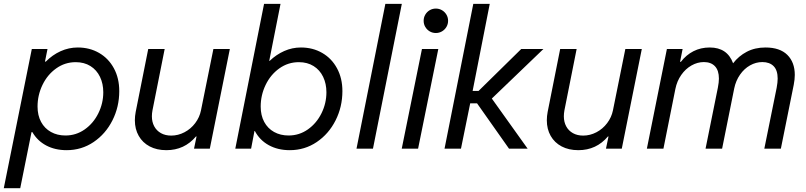

<svg xmlns="http://www.w3.org/2000/svg" viewBox="-48 -772 4187 997"><path d="M117.2 -517.6H198.7L185.5 -452.1H189.9Q224.1 -486.8 266.6 -506.1Q309.1 -525.4 356 -525.4Q417.5 -525.4 466.6 -497.1Q515.6 -468.8 543.5 -417.2Q571.3 -365.7 571.3 -298.8Q571.3 -217.3 535.9 -147Q500.5 -76.7 438 -34.4Q375.5 7.8 297.9 7.8Q237.8 7.8 191.9 -16.6Q146 -41 120.1 -85.9H115.7L57.1 205.1H-28.3ZM488.3 -293Q488.3 -337.4 471.2 -373Q454.1 -408.7 421.6 -429Q389.2 -449.2 345.2 -449.2Q289.1 -449.2 243.7 -416.7Q198.2 -384.3 172.6 -331.1Q147 -277.8 147 -218.8Q147 -172.9 165.3 -138.9Q183.6 -105 216.6 -86.7Q249.5 -68.4 292 -68.4Q347.2 -68.4 392.1 -100.1Q437 -131.8 462.6 -183.6Q488.3 -235.4 488.3 -293Z M1041.5 0H959.5L972.7 -63.5H969.7Q909.7 7.8 815.9 7.8Q766.1 7.8 729.2 -11.7Q692.4 -31.2 672.4 -66.4Q652.3 -101.6 652.3 -147.5Q652.3 -168.9 656.7 -191.4L721.7 -517.6H807.1L743.7 -198.7Q740.7 -182.6 740.7 -168Q740.7 -138.7 752.9 -116Q765.1 -93.3 787.8 -80.6Q810.5 -67.9 840.8 -67.9Q877 -67.9 909.9 -85.2Q942.9 -102.5 965.6 -132.6Q988.3 -162.6 995.6 -198.7L1060.1 -517.6H1145.5Z M1323.2 -752H1408.7L1350.1 -456.1H1352.5Q1386.7 -488.8 1428 -507.1Q1469.2 -525.4 1514.6 -525.4Q1576.2 -525.4 1625.2 -497.1Q1674.3 -468.8 1702.1 -417.2Q1730 -365.7 1730 -298.8Q1730 -217.3 1694.6 -147Q1659.2 -76.7 1596.7 -34.4Q1534.2 7.8 1456.5 7.8Q1394.5 7.8 1347.4 -18.3Q1300.3 -44.4 1275.4 -91.8H1273.4L1255.9 0H1173.8ZM1647 -293Q1647 -337.4 1629.9 -373Q1612.8 -408.7 1580.3 -429Q1547.9 -449.2 1503.9 -449.2Q1447.8 -449.2 1402.3 -416.7Q1356.9 -384.3 1331.3 -331.1Q1305.7 -277.8 1305.7 -218.8Q1305.7 -172.9 1324 -138.9Q1342.3 -105 1375.2 -86.7Q1408.2 -68.4 1450.7 -68.4Q1505.9 -68.4 1550.8 -100.1Q1595.7 -131.8 1621.3 -183.6Q1647 -235.4 1647 -293Z M1953.1 -752H2038.6L1888.7 0H1803.2Z M2143.1 -517.6H2228L2123 0H2038.1ZM2151.9 -664.1Q2151.9 -681.6 2160.4 -696Q2168.9 -710.4 2183.3 -719Q2197.8 -727.5 2215.3 -727.5Q2232.4 -727.5 2247.1 -719Q2261.7 -710.4 2270.3 -695.8Q2278.8 -681.2 2278.8 -664.1Q2278.8 -647 2270.3 -632.3Q2261.7 -617.7 2247.1 -609.1Q2232.4 -600.6 2215.3 -600.6Q2197.8 -600.6 2183.3 -609.1Q2168.9 -617.7 2160.4 -632.1Q2151.9 -646.5 2151.9 -664.1Z M2409.7 -752H2495.1L2406.2 -299.8H2437L2658.7 -517.6H2773.9L2505.9 -260.3L2691.9 0H2595.2L2429.2 -235.4H2393.6L2345.7 0H2260.3Z M3180.7 0H3098.6L3111.8 -63.5H3108.9Q3048.8 7.8 2955.1 7.8Q2905.3 7.8 2868.4 -11.7Q2831.5 -31.2 2811.5 -66.4Q2791.5 -101.6 2791.5 -147.5Q2791.5 -168.9 2795.9 -191.4L2860.8 -517.6H2946.3L2882.8 -198.7Q2879.9 -182.6 2879.9 -168Q2879.9 -138.7 2892.1 -116Q2904.3 -93.3 2927 -80.6Q2949.7 -67.9 2980 -67.9Q3016.1 -67.9 3049.1 -85.2Q3082 -102.5 3104.7 -132.6Q3127.4 -162.6 3134.8 -198.7L3199.2 -517.6H3284.7Z M3415 -517.6H3496.6L3483.4 -451.2H3487.8Q3515.1 -486.8 3553 -506.1Q3590.8 -525.4 3637.7 -525.4Q3728.5 -525.4 3758.8 -443.4Q3787.6 -481 3829.8 -503.2Q3872.1 -525.4 3926.8 -525.4Q4001.5 -525.4 4040.3 -487.1Q4079.1 -448.7 4079.1 -382.8Q4079.1 -359.9 4073.7 -332L4006.8 0H3920.9L3984.9 -315.9Q3990.2 -344.2 3990.2 -363.8Q3990.2 -407.2 3969.2 -428.5Q3948.2 -449.7 3910.6 -449.7Q3877.4 -449.7 3846.9 -432.6Q3816.4 -415.5 3794.7 -384.3Q3772.9 -353 3764.6 -313L3701.7 0H3615.7L3679.7 -316.9Q3685.1 -344.7 3685.1 -363.8Q3685.1 -406.2 3664.6 -428Q3644 -449.7 3606.9 -449.7Q3573.7 -449.7 3542.7 -432.1Q3511.7 -414.6 3489.5 -382.8Q3467.3 -351.1 3459 -310.1L3397 0H3311Z"/></svg>

Font: Reddit Sans Chocolate
Style: Italic
Weight: 400
Italic angle: -11.25°
Designer: Stephen Hutchings
Version: Version 1.013